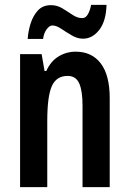

<svg xmlns="http://www.w3.org/2000/svg" viewBox="-20 -764 528 784"><path d="M289 -553Q355 -553 391.5 -505Q428 -457 428 -363V0H317V-333Q317 -393 303.5 -423.5Q290 -454 256 -454Q210 -454 191.5 -412Q173 -370 173 -270V0H62V-543H150L162 -474H169Q187 -514 219 -533.5Q251 -553 289 -553ZM93 -605Q95 -636 105 -668Q115 -700 135 -721.5Q155 -743 188 -743Q213 -743 234.5 -730Q256 -717 276 -703.5Q296 -690 316 -690Q330 -690 339 -706Q348 -722 352 -744H415Q413 -677 385 -641.5Q357 -606 319 -606Q296 -606 273 -619.5Q250 -633 230 -646.5Q210 -660 194 -660Q182 -660 170.5 -644.5Q159 -629 156 -605Z"/></svg>

Font: Noto Sans Kannada ExtraCondensed SemiBold
Style: Regular
Weight: 600
Width: 2
Designer: Jelle Bosma - Monotype Design Team
Foundry: Monotype Imaging Inc.
Version: Version 2.005; ttfautohint (v1.8.4.7-5d5b)